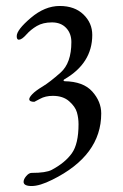

<svg xmlns="http://www.w3.org/2000/svg" viewBox="-20 -433 412 643"><path d="M36 -312Q36 -333 83 -373Q130 -413 180 -413Q230 -413 259.5 -384.5Q289 -356 289 -316Q289 -221 195 -167Q190 -163 196 -161Q259 -160 289 -126.5Q319 -93 319 -53Q319 88 155 169Q113 190 86 190Q59 190 59 176Q59 167 68 156.5Q77 146 86 146Q134 146 153 136Q198 112 220.5 80.5Q243 49 243 -17Q243 -38 237.5 -57Q232 -76 211.5 -94Q191 -112 157 -112Q132 -112 114 -102Q96 -92 95 -92Q78 -92 78 -101Q78 -107 88.5 -118Q99 -129 123 -143.5Q147 -158 183 -190Q219 -222 219 -292Q219 -321 201.5 -339.5Q184 -358 154 -358Q124 -358 103.5 -346Q83 -334 68 -317Q53 -300 43 -300Q36 -300 36 -312Z"/></svg>

Font: EB Garamond
Style: Regular
Weight: 400
Version: Version 0.012